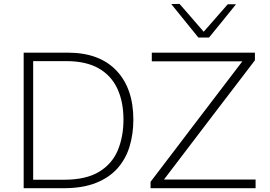

<svg xmlns="http://www.w3.org/2000/svg" viewBox="-20 -990 1422 1010"><path d="M104.5 0V-713H336.5Q502.5 -713 592 -619.2Q681.5 -525.5 681.5 -360Q681.5 -284.5 661.5 -219Q641.5 -153.5 598 -104.5Q554.5 -55.5 484.8 -27.8Q415 0 315.5 0ZM154.5 -44.5H316Q432 -44.5 500.8 -86Q569.5 -127.5 599.5 -199.2Q629.5 -271 629.5 -361Q629.5 -454 597.5 -523.2Q565.5 -592.5 499 -630.5Q432.5 -668.5 328.5 -668.5H154.5ZM772 0V-33.5Q801.5 -72.5 839 -121.5Q876.5 -170.5 914.2 -220.2Q952 -270 983.5 -311.5L1255 -667.5H778.5V-713H1321V-673Q1271 -607.5 1223 -544.5Q1175 -481.5 1126.5 -418.5L842.5 -45.5H1324.5V0ZM1023.5 -792.5Q988 -836.5 952.2 -880.5Q916.5 -924.5 881 -968.5L924.5 -969.5Q956.5 -932.5 988 -896.5Q1019.5 -860.5 1051.5 -823Q1084 -860 1115 -895.5Q1146 -931 1178 -967.5H1221.5Q1186.5 -924 1151 -880.2Q1115.5 -836.5 1079.5 -792.5Z"/></svg>

Font: Commissioner ExtraLight
Style: Regular
Weight: 200
Designer: Kostas Bartsokas
Foundry: Kostas Bartsokas
Version: Version 1.000; ttfautohint (v1.8.3)